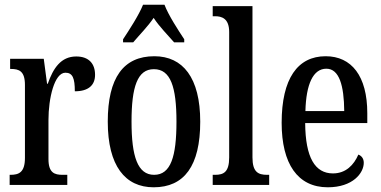

<svg xmlns="http://www.w3.org/2000/svg" viewBox="-20 -786 1618 816"><path d="M21 0H266V-43H246C212 -43 186 -51 186 -110V-276C186 -368 211 -477 258 -477C289 -477 298 -453 298 -398C356 -398 384 -424 384 -468C384 -515 358 -546 304 -546C239 -546 206 -496 183 -430H180L166 -536H23V-493H26C61 -493 86 -484 86 -425V-115C86 -52 59 -43 24 -43H21Z M503 -619V-606H546C573 -638 608 -673 633 -710C657 -673 694 -636 720 -606H763V-619C738 -657 696 -721 679 -766H588C570 -721 528 -657 503 -619ZM633 10C763 10 831 -81 831 -269C831 -456 757 -547 636 -547C505 -547 438 -456 438 -269C438 -81 512 10 633 10ZM635 -43C565 -43 539 -121 539 -269C539 -417 564 -492 634 -492C705 -492 730 -417 730 -269C730 -121 706 -43 635 -43Z M884 0H1124V-43H1115C1077 -43 1053 -55 1053 -117V-760H884V-717H894C922 -717 954 -708 954 -650V-117C954 -55 931 -43 894 -43H884Z M1373 10C1480 10 1526 -51 1526 -94C1526 -113 1516 -124 1503 -129C1484 -85 1450 -49 1395 -49C1319 -49 1278 -116 1277 -263H1541V-305C1541 -463 1474 -547 1364 -547C1245 -547 1177 -452 1177 -264C1177 -90 1245 10 1373 10ZM1443 -314H1278C1281 -429 1311 -494 1367 -494C1422 -494 1442 -422 1443 -314Z"/></svg>

Font: Noto Serif Khmer ExtraCondensed Medium
Style: Regular
Weight: 500
Width: 2
Designer: Danh Hong and the Monotype Design Team
Foundry: Monotype Imaging Inc.
Version: Version 2.004